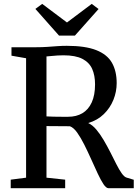

<svg xmlns="http://www.w3.org/2000/svg" viewBox="-20 -992 730 1012"><path d="M36.5 0V-45L117.5 -55.5V-685L40.5 -698.5V-743H169.5Q202.5 -743 230.5 -745Q258.5 -747 283.2 -748.8Q308 -750.5 332 -750.5Q429.5 -750.5 487.2 -727.8Q545 -705 570 -661.2Q595 -617.5 595 -554Q595 -508.5 577.8 -465.8Q560.5 -423 527.2 -390.5Q494 -358 445 -343.5Q467.5 -333 487.8 -309Q508 -285 526.5 -253.5Q545 -222 561.8 -189Q578.5 -156 593.2 -126.8Q608 -97.5 621.5 -78.5Q635 -59.5 647 -56L685 -44.5V0H552Q539.5 0 525.2 -21.5Q511 -43 494.8 -77.8Q478.5 -112.5 460.8 -152.2Q443 -192 424.5 -229Q406 -266 387 -292.8Q368 -319.5 348.5 -326.5Q338 -326.5 320.2 -326.8Q302.5 -327 283.5 -327Q264.5 -327 248.5 -327.2Q232.5 -327.5 225 -327.5V-55.5L323.5 -45V0ZM339 -376.5Q382.5 -376.5 414.2 -395.2Q446 -414 463.5 -452.2Q481 -490.5 481 -547.5Q481 -594.5 465.8 -628.8Q450.5 -663 414.2 -681.8Q378 -700.5 314.5 -700.5Q298.5 -700.5 283 -699.5Q267.5 -698.5 253 -697Q238.5 -695.5 225 -694.5V-378.5Q239.5 -377.5 262.2 -377Q285 -376.5 306.5 -376.5Q328 -376.5 339 -376.5ZM291 -804.5 166.5 -945 202.5 -971.5 333 -873.5 463.5 -971.5 499.5 -944.5 375 -804.5Z"/></svg>

Font: Merriweather 36pt
Style: Regular
Weight: 400
Designer: Eben Sorkin
Foundry: Eben Sorkin
Version: Version 2.100